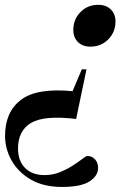

<svg xmlns="http://www.w3.org/2000/svg" viewBox="-36 -542 560 778"><path d="M330.5 -353Q298.5 -353 279.8 -371.8Q261 -390.5 261 -420.5Q261 -463.5 290 -493Q319 -522.5 362 -522.5Q394 -522.5 413 -503.8Q432 -485 432 -455Q432 -412 402.8 -382.5Q373.5 -353 330.5 -353ZM215.5 215.5Q140.5 215.5 89.2 185.8Q38 156 11.2 108.8Q-15.5 61.5 -15.5 8.5Q-15.5 -88.5 49 -137.5Q113.5 -186.5 258 -172.5L295.5 -261H314.5L272.5 -60Q143 -75.5 90 -44Q37 -12.5 37 59.5Q37 110 65.8 138.8Q94.5 167.5 144.5 167.5Q177.5 167.5 206.5 155.8Q235.5 144 259 128.8Q282.5 113.5 297.8 101.8Q313 90 318 90Q337 90 349.2 103.8Q361.5 117.5 361.5 138.5Q361.5 170.5 326.8 193Q292 215.5 215.5 215.5Z"/></svg>

Font: Newsreader 72pt SemiBold
Style: Italic
Weight: 600
Italic angle: -17°
Designer: Hugues Gentile
Foundry: Production Type
Version: Version 1.003; ttfautohint (v1.8.3)